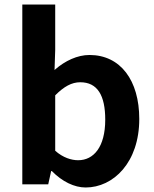

<svg xmlns="http://www.w3.org/2000/svg" viewBox="-20 -818 684 852"><path d="M79 0H194L207 -59H210C256 -12 310 14 360 14C483 14 598 -97 598 -290C598 -461 515 -574 377 -574C323 -574 269 -548 225 -510C224 -509 223 -508 222 -507L225 -597V-798H79ZM225 -149V-395C264 -434 298 -453 336 -453C413 -453 447 -394 447 -287C447 -165 395 -107 327 -107C297 -107 260 -118 225 -149Z"/></svg>

Font: Kinto Sans
Style: Bold
Weight: 700
Designer: Authors: Ryoko NISHIZUKA  (kana & ideographs); Paul D. Hunt (Latin, Greek & Cyrillic); Wenlong ZHANG  (bopomofo); Sandol
Foundry: Adobe Systems Incorporated, ookami Inc.
Version: Version 0.001